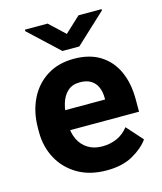

<svg xmlns="http://www.w3.org/2000/svg" viewBox="-111 -812 763 904"><g transform="rotate(-15 270.5 -360.0)"><path d="M298 9.8Q215.8 9.8 157 -24.8Q98.1 -59.4 66.8 -117.4Q35.4 -175.5 35.4 -245.9V-265.1Q35.4 -344.9 65.6 -406.6Q95.8 -468.3 151.3 -503.2Q206.7 -538.1 282.2 -538.1Q358.7 -538.1 410.4 -505.6Q462.2 -473.1 488.7 -414.8Q515.2 -356.4 515.2 -278.3V-217.9H96.7V-314.8H375.6V-326.1Q375.1 -353.9 365.2 -376.1Q355.4 -398.2 334.8 -411Q314.3 -423.8 281.3 -423.8Q244.4 -423.8 221.6 -403.1Q198.7 -382.4 188.1 -346.7Q177.4 -311 177.4 -265.1V-245.9Q177.4 -204.7 192.8 -172.8Q208.1 -140.9 237.3 -122.9Q266.4 -104.8 307 -104.8Q345.5 -104.8 378.3 -119.3Q411 -133.9 434.5 -164L504 -86.1Q479.2 -50 427.5 -20.1Q375.8 9.8 298 9.8ZM469.9 -723.9 323 -587.4H240.8L96.1 -722.6V-730H206.8L281.6 -659.6L357.2 -730H469.9Z"/></g></svg>

Font: Heebo
Style: Regular
Weight: 400
Designer: Oded Ezer
Foundry: Ezer Type House
Version: Version 3.100